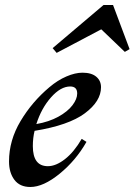

<svg xmlns="http://www.w3.org/2000/svg" viewBox="-20 -738 537 766"><path d="M118 -216Q111 -188 111 -155Q111 -75 171 -75Q203 -75 239 -103Q275 -131 306 -184L325 -172Q283 -98 218 -45Q153 8 101 8Q59 8 37.5 -20.5Q16 -49 16 -94Q16 -178 62 -255Q108 -332 177 -390Q210 -418 245 -433Q280 -448 309 -448Q345 -448 364 -432Q383 -416 383 -390Q383 -334 318.5 -286Q254 -238 118 -216ZM125 -243Q176 -252 213 -272.5Q250 -293 269 -318Q288 -343 288 -365Q288 -393 260 -393Q222 -393 183.5 -349.5Q145 -306 125 -243ZM497 -542 478 -531 384 -621 206 -527 190 -546 393 -718H431Z"/></svg>

Font: Ibarra Real Nova SemiBold
Style: Italic
Weight: 600
Italic angle: -22°
Designer: Jose Maria Ribagorda & Octavio Pardo
Foundry: Octavio Pardo
Version: Version 1.014